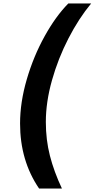

<svg xmlns="http://www.w3.org/2000/svg" viewBox="-20 -880 547 1110"><path d="M96 -166Q96 -289 135 -422Q174 -555 238 -670.5Q302 -786 375 -860H507Q435 -773 375.5 -657.5Q316 -542 280.5 -416Q245 -290 245 -175Q245 -72 268.5 20Q292 112 338 210H206Q96 49 96 -166Z"/></svg>

Font: Exo
Style: Bold Italic
Weight: 700
Italic angle: -9°
Designer: Natanael Gama
Foundry: Natanael Gama
Version: Version 1.500; ttfautohint (v1.6)